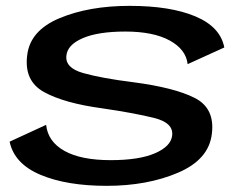

<svg xmlns="http://www.w3.org/2000/svg" viewBox="-20 -614 823 639"><path d="M335 4.5Q470 4.5 572.5 -39.2Q675 -83 685 -168Q696 -253.5 628.2 -288Q560.5 -322.5 422.5 -340.5Q318.5 -353.5 257.2 -370.8Q196 -388 201 -429Q204.5 -465 255.5 -487Q306.5 -509 397 -509Q490.5 -509 544.8 -479.2Q599 -449.5 604.5 -400.5L726.5 -456Q713.5 -524.5 630.2 -559.5Q547 -594.5 411.5 -594.5Q276.5 -594.5 178.2 -553.5Q80 -512.5 70.5 -430Q59.5 -344.5 126.8 -307.5Q194 -270.5 320 -253.5Q429.5 -237.5 493.8 -221.2Q558 -205 553 -163Q549 -127 496 -104Q443 -81 348.5 -81Q249.5 -81 194.5 -111.8Q139.5 -142.5 133.5 -198.5L12 -142.5Q27.5 -69 114.8 -32.2Q202 4.5 335 4.5Z"/></svg>

Font: Anybody Expanded Medium
Style: Italic
Weight: 500
Width: 7
Italic angle: -10°
Version: Version 1.113;gftools[0.9.25]